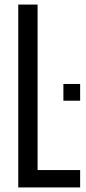

<svg xmlns="http://www.w3.org/2000/svg" viewBox="-20 -820 377 840"><path d="M59.9 0V-800H144.4V-76H330.6V0ZM257.4 -379.4V-452.6H330.6V-379.4Z"/></svg>

Font: Big Shoulders Text SC Thin
Style: Regular
Weight: 100
Designer: Patric King
Foundry: XO Type Co
Version: Version 2.002